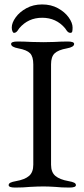

<svg xmlns="http://www.w3.org/2000/svg" viewBox="-20 -840 380 865"><path d="M19 0ZM19 -6Q19 -13 27 -17Q35 -21 52 -24Q92 -31 111 -47.5Q130 -64 130 -98V-550Q130 -585 115.5 -600Q101 -615 63 -622Q30 -628 30 -642Q30 -653 59 -653Q87 -653 123 -651L176 -650L224 -651Q256 -653 285 -653Q314 -653 314 -642Q314 -628 281 -622Q242 -615 226 -599.5Q210 -584 210 -550V-98Q210 -64 229.5 -47.5Q249 -31 289 -24Q306 -21 314 -17Q322 -13 322 -6Q322 5 293 5Q256 5 229 2Q197 0 176 0Q151 0 115 2Q85 5 48 5Q19 5 19 -6ZM307 -716Q307 -704 305.5 -698Q304 -692 297 -692Q288 -692 281 -701.5Q274 -711 273 -713Q233 -760 170 -760Q107 -760 67 -713Q66 -711 59 -701.5Q52 -692 43 -692Q39 -692 36 -699Q33 -706 33 -716Q33 -737 50.5 -761.5Q68 -786 99 -803Q130 -820 170 -820Q210 -820 241 -803Q272 -786 289.5 -761.5Q307 -737 307 -716Z"/></svg>

Font: EB Garamond
Style: Regular
Weight: 400
Designer: Georg Duffner and Octavio Pardo
Foundry: Georg Duffner
Version: Version 1.000; ttfautohint (v1.6)